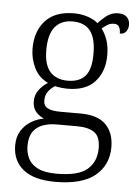

<svg xmlns="http://www.w3.org/2000/svg" viewBox="-56 -605 636 888"><g transform="rotate(5 262.5 -161.0)"><path d="M234 240Q135 240 85 199.5Q35 159 35 88Q35 48 52.5 20Q70 -8 98 -25Q126 -42 157 -47Q136 -55 119.5 -73.5Q103 -92 103 -123Q103 -153 120 -175.5Q137 -198 161 -213Q118 -233 97 -275.5Q76 -318 76 -366Q76 -446 121 -495Q166 -544 253 -544Q289 -544 319 -533.5Q349 -523 365 -508Q378 -524 402 -543Q426 -562 457 -562Q485 -562 498 -548Q511 -534 511 -514Q511 -495 501.5 -482Q492 -469 472 -469Q472 -488 465.5 -500Q459 -512 442 -512Q425 -512 412.5 -504.5Q400 -497 386 -485Q402 -465 412.5 -435Q423 -405 423 -364Q423 -289 380.5 -241.5Q338 -194 253 -194Q241 -194 222.5 -196Q204 -198 195 -201Q177 -190 164 -173Q151 -156 151 -130Q151 -106 170.5 -95.5Q190 -85 230 -85H323Q404 -85 441.5 -46.5Q479 -8 479 58Q479 141 418.5 190.5Q358 240 234 240ZM250 -231Q305 -231 332 -262Q359 -293 359 -365Q359 -438 332 -472Q305 -506 250 -506Q197 -506 168.5 -471.5Q140 -437 140 -364Q140 -295 169 -263Q198 -231 250 -231ZM237 202Q338 202 379.5 166Q421 130 421 68Q421 14 393 -5.5Q365 -25 312 -25H217Q183 -25 154.5 -15Q126 -5 109 19Q92 43 92 85Q92 117 105 143.5Q118 170 149.5 186Q181 202 237 202Z"/></g></svg>

Font: Noto Serif Sinhala Light
Style: Regular
Weight: 300
Designer: Jelle Bosma - Monotype Design Team
Foundry: Monotype Imaging Inc.
Version: Version 2.007; ttfautohint (v1.8.4.7-5d5b)